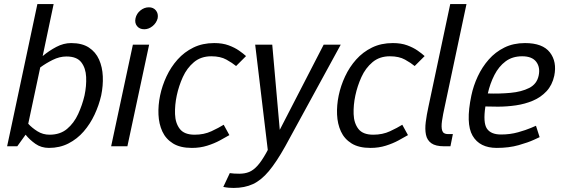

<svg xmlns="http://www.w3.org/2000/svg" viewBox="-20 -720 2768 945"><path d="M396 -250Q406 -297 404 -341Q402 -385 380 -413.5Q358 -442 307 -442Q273 -442 239 -425Q205 -408 178 -388L119 -111Q137 -91 164 -74Q191 -57 224 -57Q276 -57 310 -85.5Q344 -114 364.5 -158.5Q385 -203 396 -250ZM244 -700 190 -444Q221 -470 257 -489Q293 -508 330 -508Q384 -508 417.5 -486Q451 -464 467.5 -427Q484 -390 486 -344Q488 -298 478 -250Q467 -202 445.5 -156Q424 -110 392 -73Q360 -36 317 -14Q274 8 221 8Q183 8 154.5 -12Q126 -32 106 -57L65 0H15L30 -70L164 -700Z M690 -576Q667 -576 654.5 -591.5Q642 -607 647 -630Q652 -653 671 -668.5Q690 -684 713 -684Q735 -684 747.5 -668.5Q760 -653 756 -630Q750 -607 731 -591.5Q712 -576 690 -576ZM527 0 634 -500H714L607 0Z M924 8Q867 8 831.5 -14Q796 -36 779 -73Q762 -110 760 -156Q758 -202 768 -250Q778 -298 799.5 -344Q821 -390 854 -427Q887 -464 932 -486Q977 -508 1034 -508H1035Q1075 -508 1105 -497Q1135 -486 1156.5 -471Q1178 -456 1191 -444L1142 -395Q1124 -410 1094.5 -426.5Q1065 -443 1020 -443Q969 -443 934.5 -414Q900 -385 880 -341Q860 -297 850 -250Q840 -203 841.5 -158.5Q843 -114 865 -85.5Q887 -57 938 -57Q984 -57 1020.5 -74Q1057 -91 1081 -106L1109 -55Q1090 -44 1062.5 -29Q1035 -14 1000 -3Q965 8 925 8H924Z M1111 132Q1130 135 1158 135Q1185 135 1206 126.5Q1227 118 1247 96Q1267 74 1290 33L1298 18L1236 -500H1320L1357 -81L1573 -500H1657L1384 0Q1341 77 1303.5 122Q1266 167 1225 186Q1184 205 1130 205Q1118 205 1106 204Q1094 203 1079 200Z M1803 8Q1746 8 1710.5 -14Q1675 -36 1658 -73Q1641 -110 1639 -156Q1637 -202 1647 -250Q1657 -298 1678.5 -344Q1700 -390 1733 -427Q1766 -464 1811 -486Q1856 -508 1913 -508H1914Q1954 -508 1984 -497Q2014 -486 2035.5 -471Q2057 -456 2070 -444L2021 -395Q2003 -410 1973.5 -426.5Q1944 -443 1899 -443Q1848 -443 1813.5 -414Q1779 -385 1759 -341Q1739 -297 1729 -250Q1719 -203 1720.5 -158.5Q1722 -114 1744 -85.5Q1766 -57 1817 -57Q1863 -57 1899.5 -74Q1936 -91 1960 -106L1988 -55Q1969 -44 1941.5 -29Q1914 -14 1879 -3Q1844 8 1804 8H1803Z M2185 -60H2209L2197 0H2166Q2124 0 2103 -15Q2082 -30 2076.5 -57Q2071 -84 2075.5 -119.5Q2080 -155 2089 -196L2196 -700H2276L2169 -196Q2160 -156 2155.5 -125Q2151 -94 2156.5 -77Q2162 -60 2185 -60Z M2550 -443Q2502 -443 2468.5 -418Q2435 -393 2413.5 -351Q2392 -309 2381 -260Q2438 -258 2492.5 -263Q2547 -268 2584.5 -287Q2622 -306 2631 -347Q2640 -388 2619.5 -415.5Q2599 -443 2550 -443ZM2618 -101 2636 -45Q2636 -45 2608 -32Q2580 -19 2532.5 -5.5Q2485 8 2425 8Q2341 8 2306 -52Q2271 -112 2300 -250Q2310 -298 2331.5 -344Q2353 -390 2385.5 -427Q2418 -464 2462.5 -486Q2507 -508 2564 -508Q2651 -508 2686.5 -462Q2722 -416 2708 -347Q2698 -301 2670 -271Q2642 -241 2603 -224.5Q2564 -208 2519.5 -201.5Q2475 -195 2431 -195L2369 -196Q2357 -116 2376.5 -87Q2396 -58 2446 -58Q2491 -58 2530 -69Q2569 -80 2593.5 -90.5Q2618 -101 2618 -101Z"/></svg>

Font: Epunda Sans
Style: Italic
Weight: 400
Italic angle: -12.0243°
Designer: Simon Atzbach
Foundry: typofactur
Version: Version 2.204; ttfautohint (v1.8.4.7-5d5b)